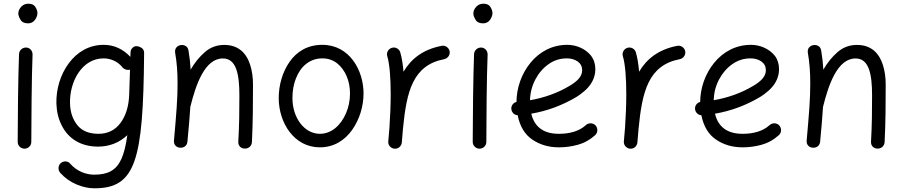

<svg xmlns="http://www.w3.org/2000/svg" viewBox="-20 -768 4899 1039"><path d="M79.1 -694.8C79.1 -685.5 83 -674.8 90.8 -661.6C98.1 -648.4 111.8 -641.6 131.3 -641.6C147.5 -641.6 160.2 -647.9 169.4 -660.6C178.2 -672.9 182.6 -685.5 182.6 -698.2C182.6 -707.5 178.7 -718.3 171.4 -730.5C164.1 -742.2 151.4 -748 133.8 -748C118.2 -748 105 -742.7 94.7 -731.4C84.5 -720.2 79.1 -708 79.1 -694.8ZM121.6 -510.7H120.1C101.1 -510.7 84.5 -496.1 83 -476.1C78.1 -360.8 75.7 -101.6 75.7 0C75.7 20 92.3 36.6 112.3 36.6C133.3 36.6 149.4 20 149.4 0C149.4 -100.6 151.4 -360.8 156.2 -472.2V-473.6C156.2 -493.2 141.6 -510.3 121.6 -510.7Z M719.2 -518.1C710.9 -518.6 703.6 -515.6 697.8 -509.8C690.9 -503.4 687 -495.6 686.5 -486.3L685.5 -460.4C647 -501.5 598.1 -525.4 541 -525.4C461.4 -525.4 396.5 -485.8 351.6 -424.8C306.6 -363.8 283.2 -285.2 285.2 -207.5C286.6 -164.1 295.9 -124.5 314 -89.4C349.1 -18.6 416.5 25.4 510.3 25.4C574.2 25.4 627.9 2.4 668.9 -36.6C661.6 19.5 650.4 63 636.2 93.8C607.4 155.8 561.5 177.2 489.3 177.2C445.8 177.2 395 158.7 359.4 117.2C347.7 102.1 322.8 101.6 307.6 115.7C293.5 129.4 293 152.8 306.6 168C331.5 195.3 360.4 215.8 394 230C427.2 244.1 459.5 251 491.2 251C714.8 251 754.9 99.1 759.8 -474.6V-476.6V-481.4V-482.4C759.8 -497.6 751.5 -508.3 735.4 -514.6C731.9 -516.1 728.5 -517.1 725.1 -517.6H723.1C721.7 -518.1 720.7 -518.1 719.2 -518.1ZM512.7 -43.9C461.9 -43.9 423.8 -59.6 398.9 -90.3C374 -121.1 360.4 -159.7 358.9 -206.5C355 -326.2 423.8 -452.1 540.5 -452.1C583 -452.1 619.1 -432.1 640.1 -406.7C649.4 -393.1 668 -386.7 683.6 -391.1L679.2 -258.3C677.2 -194.3 661.6 -142.6 632.3 -103C603 -63.5 563 -43.9 512.7 -43.9Z M921.4 -7.3C919.4 16.6 935.5 29.8 953.1 31.2C972.2 33.2 991.7 22.9 994.1 -0.5C1001.5 -73.2 1006.3 -135.3 1009.8 -188.5C1009.8 -189 1009.8 -189.9 1010.3 -190.9C1040 -311 1088.4 -451.7 1186 -451.7C1259.3 -451.7 1275.4 -365.7 1275.4 -251.5C1275.4 -170.9 1274.9 -93.3 1269.5 0C1269 19.5 1281.7 36.1 1305.7 36.1C1328.6 36.1 1342.8 18.6 1343.3 0.5C1348.6 -108.4 1349.1 -209 1349.1 -310.5C1349.1 -348.6 1344.2 -383.8 1334 -416.5C1313.5 -481.4 1269.5 -524.9 1193.8 -524.9C1153.8 -524.9 1118.7 -512.2 1088.9 -486.3C1059.1 -460.4 1033.2 -428.7 1011.7 -391.1C1009.8 -426.3 1005.9 -460 1000 -494.6C996.6 -519.5 973.6 -527.8 954.6 -523.4C938.5 -519 924.3 -505.9 927.7 -482.9C937 -429.7 940.9 -378.9 940.9 -315.9C940.9 -278.3 939.5 -234.9 936 -185.5C932.6 -136.2 927.7 -77.1 921.4 -7.3Z M1724.1 -525.4C1644 -525.4 1585.4 -488.8 1546.4 -432.6C1507.3 -376 1488.3 -305.7 1488.3 -237.3C1488.3 -104.5 1570.8 29.3 1710.9 29.3C1787.1 29.3 1846.2 -8.8 1886.2 -65.9C1926.3 -122.6 1947.3 -194.3 1947.3 -262.7C1947.3 -385.7 1872.6 -525.4 1724.1 -525.4ZM1724.1 -452.1C1754.4 -452.1 1780.8 -443.4 1803.2 -426.3C1848.1 -391.1 1874 -330.6 1874 -262.7C1874 -224.1 1866.7 -188.5 1852.5 -155.3C1823.7 -88.4 1772.9 -43.9 1710.9 -43.9C1627.9 -43.9 1562.5 -129.4 1562.5 -237.3C1562.5 -276.9 1568.8 -312.5 1582 -345.2C1607.4 -409.7 1657.2 -452.1 1724.1 -452.1Z M2113.8 36.6C2117.2 37.1 2120.1 36.6 2123 36.1H2124H2125C2137.2 33.7 2146 26.4 2151.4 14.6C2151.4 14.2 2151.4 13.7 2151.9 13.2C2153.3 10.3 2153.8 7.3 2154.3 3.9C2156.7 -19.5 2158.7 -44.4 2160.6 -70.8C2180.2 -273.9 2213.9 -415 2383.8 -447.8C2403.3 -451.7 2417 -471.2 2413.1 -490.7C2409.2 -510.3 2389.6 -523.9 2370.1 -520C2268.1 -500.5 2204.1 -448.7 2163.6 -379.9C2160.2 -420.4 2154.3 -456.1 2146 -484.9C2140.6 -503.9 2119.6 -515.1 2100.6 -509.3C2081.5 -503.9 2069.8 -482.9 2075.7 -463.9C2082 -443.4 2086.4 -414.6 2089.8 -377.9C2092.8 -340.8 2094.2 -301.3 2094.2 -259.8C2094.2 -197.8 2091.3 -133.3 2087.4 -76.7C2085.4 -53.7 2083.5 -30.8 2081.5 -7.3C2081.1 -6.3 2081.1 -5.4 2081.1 -3.9C2080.6 -0.5 2081.1 2.4 2081.5 5.4V6.3V7.3C2084 19.5 2091.3 28.3 2103 33.7C2103.5 33.7 2104 33.7 2104.5 34.2C2107.4 35.6 2110.4 36.1 2113.8 36.6Z M2541.5 -694.8C2541.5 -685.5 2545.4 -674.8 2553.2 -661.6C2560.5 -648.4 2574.2 -641.6 2593.8 -641.6C2609.9 -641.6 2622.6 -647.9 2631.8 -660.6C2640.6 -672.9 2645 -685.5 2645 -698.2C2645 -707.5 2641.1 -718.3 2633.8 -730.5C2626.5 -742.2 2613.8 -748 2596.2 -748C2580.6 -748 2567.4 -742.7 2557.1 -731.4C2546.9 -720.2 2541.5 -708 2541.5 -694.8ZM2584 -510.7H2582.5C2563.5 -510.7 2546.9 -496.1 2545.4 -476.1C2540.5 -360.8 2538.1 -101.6 2538.1 0C2538.1 20 2554.7 36.6 2574.7 36.6C2595.7 36.6 2611.8 20 2611.8 0C2611.8 -100.6 2613.8 -360.8 2618.7 -472.2V-473.6C2618.7 -493.2 2604 -510.3 2584 -510.7Z M3200.7 -36.6C3215.8 -50.3 3216.3 -73.7 3203.1 -88.9C3189.5 -104 3166 -104.5 3150.9 -91.3C3114.3 -57.6 3062.5 -43.9 3004.4 -43.9C2926.8 -43.9 2873 -76.7 2855 -152.8C2941.4 -167.5 3022.9 -197.8 3100.1 -243.7C3112.3 -251 3126 -261.2 3142.1 -274.9C3173.8 -301.8 3201.7 -341.8 3201.7 -393.1C3201.7 -421.9 3193.8 -446.3 3178.7 -466.3C3147.5 -505.4 3097.2 -525.4 3049.8 -525.4C2967.3 -525.4 2898.9 -487.3 2850.6 -428.2C2802.2 -369.1 2775.4 -292.5 2774.9 -216.3C2757.8 -212.4 2745.6 -196.3 2747.1 -178.2C2748.5 -160.2 2763.2 -145 2781.2 -144.5C2793.5 -83.5 2820.3 -39.6 2861.3 -12.2C2902.3 15.6 2950.2 29.3 3004.4 29.3C3038.1 29.3 3072.3 24.9 3106.4 15.6C3140.6 6.3 3171.9 -10.7 3200.7 -36.6ZM3047.9 -452.1C3070.8 -452.1 3090.3 -446.3 3106.4 -435.1C3122.6 -423.3 3130.4 -407.7 3130.4 -387.7C3130.4 -352.5 3100.6 -325.7 3060.1 -302.2C2997.1 -264.6 2924.3 -238.8 2848.1 -225.6C2849.1 -266.1 2858.9 -303.2 2877 -337.9C2895 -372.1 2918.9 -399.9 2948.7 -420.9C2978.5 -441.9 3011.2 -452.1 3047.9 -452.1Z M3388.7 36.6C3392.1 37.1 3395 36.6 3397.9 36.1H3398.9H3399.9C3412.1 33.7 3420.9 26.4 3426.3 14.6C3426.3 14.2 3426.3 13.7 3426.8 13.2C3428.2 10.3 3428.7 7.3 3429.2 3.9C3431.6 -19.5 3433.6 -44.4 3435.5 -70.8C3455.1 -273.9 3488.8 -415 3658.7 -447.8C3678.2 -451.7 3691.9 -471.2 3688 -490.7C3684.1 -510.3 3664.6 -523.9 3645 -520C3543 -500.5 3479 -448.7 3438.5 -379.9C3435.1 -420.4 3429.2 -456.1 3420.9 -484.9C3415.5 -503.9 3394.5 -515.1 3375.5 -509.3C3356.4 -503.9 3344.7 -482.9 3350.6 -463.9C3356.9 -443.4 3361.3 -414.6 3364.7 -377.9C3367.7 -340.8 3369.1 -301.3 3369.1 -259.8C3369.1 -197.8 3366.2 -133.3 3362.3 -76.7C3360.4 -53.7 3358.4 -30.8 3356.4 -7.3C3356 -6.3 3356 -5.4 3356 -3.9C3355.5 -0.5 3356 2.4 3356.4 5.4V6.3V7.3C3358.9 19.5 3366.2 28.3 3377.9 33.7C3378.4 33.7 3378.9 33.7 3379.4 34.2C3382.3 35.6 3385.3 36.1 3388.7 36.6Z M4194.8 -36.6C4210 -50.3 4210.4 -73.7 4197.3 -88.9C4183.6 -104 4160.2 -104.5 4145 -91.3C4108.4 -57.6 4056.6 -43.9 3998.5 -43.9C3920.9 -43.9 3867.2 -76.7 3849.1 -152.8C3935.5 -167.5 4017.1 -197.8 4094.2 -243.7C4106.4 -251 4120.1 -261.2 4136.2 -274.9C4168 -301.8 4195.8 -341.8 4195.8 -393.1C4195.8 -421.9 4188 -446.3 4172.9 -466.3C4141.6 -505.4 4091.3 -525.4 4043.9 -525.4C3961.4 -525.4 3893.1 -487.3 3844.7 -428.2C3796.4 -369.1 3769.5 -292.5 3769 -216.3C3752 -212.4 3739.7 -196.3 3741.2 -178.2C3742.7 -160.2 3757.3 -145 3775.4 -144.5C3787.6 -83.5 3814.5 -39.6 3855.5 -12.2C3896.5 15.6 3944.3 29.3 3998.5 29.3C4032.2 29.3 4066.4 24.9 4100.6 15.6C4134.8 6.3 4166 -10.7 4194.8 -36.6ZM4042 -452.1C4064.9 -452.1 4084.5 -446.3 4100.6 -435.1C4116.7 -423.3 4124.5 -407.7 4124.5 -387.7C4124.5 -352.5 4094.7 -325.7 4054.2 -302.2C3991.2 -264.6 3918.5 -238.8 3842.3 -225.6C3843.3 -266.1 3853 -303.2 3871.1 -337.9C3889.2 -372.1 3913.1 -399.9 3942.9 -420.9C3972.7 -441.9 4005.4 -452.1 4042 -452.1Z M4345.2 -7.3C4343.3 16.6 4359.4 29.8 4377 31.2C4396 33.2 4415.5 22.9 4418 -0.5C4425.3 -73.2 4430.2 -135.3 4433.6 -188.5C4433.6 -189 4433.6 -189.9 4434.1 -190.9C4463.9 -311 4512.2 -451.7 4609.9 -451.7C4683.1 -451.7 4699.2 -365.7 4699.2 -251.5C4699.2 -170.9 4698.7 -93.3 4693.4 0C4692.9 19.5 4705.6 36.1 4729.5 36.1C4752.4 36.1 4766.6 18.6 4767.1 0.5C4772.5 -108.4 4772.9 -209 4772.9 -310.5C4772.9 -348.6 4768.1 -383.8 4757.8 -416.5C4737.3 -481.4 4693.4 -524.9 4617.7 -524.9C4577.6 -524.9 4542.5 -512.2 4512.7 -486.3C4482.9 -460.4 4457 -428.7 4435.5 -391.1C4433.6 -426.3 4429.7 -460 4423.8 -494.6C4420.4 -519.5 4397.5 -527.8 4378.4 -523.4C4362.3 -519 4348.1 -505.9 4351.6 -482.9C4360.8 -429.7 4364.7 -378.9 4364.7 -315.9C4364.7 -278.3 4363.3 -234.9 4359.9 -185.5C4356.4 -136.2 4351.6 -77.1 4345.2 -7.3Z"/></svg>

Font: Mikhak
Style: Regular
Weight: 400
Designer: Amin Abedi
Version: Version 3.2